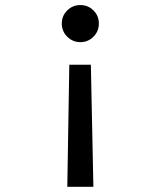

<svg xmlns="http://www.w3.org/2000/svg" viewBox="-20 -547 626 748"><path d="M242.2 180.7 250 -294.9H334L343.8 180.7ZM293 -527.3Q323.2 -527.3 344.2 -506.3Q365.2 -485.4 365.2 -455.1Q365.2 -425.3 344.2 -404.1Q323.2 -382.8 293 -382.8Q263.2 -382.8 241.9 -404.1Q220.7 -425.3 220.7 -455.1Q220.7 -485.4 241.9 -506.3Q263.2 -527.3 293 -527.3Z"/></svg>

Font: Cascadia Code NF
Style: Regular
Weight: 400
Monospace: yes
Designer: Aaron Bell
Foundry: Saja Typeworks
Version: Version 2404.023; ttfautohint (v1.8.4)